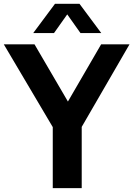

<svg xmlns="http://www.w3.org/2000/svg" viewBox="-46 -968 687 988"><path d="M225.5 0V-314L-26.5 -740H131.5L303.5 -445.5L474.5 -740H620.5L374.5 -315V0ZM125 -798 237 -948.5H363L475 -798H368L300 -894L232 -798Z"/></svg>

Font: Encode Sans Semi Condensed
Style: Bold
Weight: 700
Width: 4
Designer: Multiple Designers
Foundry: Impallari Type
Version: Version 3.000; ttfautohint (v1.8.3) -l 8 -r 50 -G 200 -x 14 